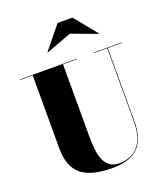

<svg xmlns="http://www.w3.org/2000/svg" viewBox="-180 -1141 1109 1278"><g transform="rotate(-20 375.0 -502.0)"><path d="M735.5 -750V-746.5H637V-230Q637 -106.5 579 -45.8Q521 15 395 15Q243 15 174 -42.8Q105 -100.5 105 -230V-746.5H15V-750H420V-746.5H320V-240Q320 -190.5 324.5 -146.8Q329 -103 342.2 -70Q355.5 -37 381.8 -18Q408 1 450 1Q502 1 543.5 -22.5Q585 -46 609 -97Q633 -148 633 -230V-746.5H539.5V-750ZM252 -855.5 250 -857.5 380 -1017.5H485L615 -857.5L613 -855.5L432 -922.5Z"/></g></svg>

Font: Bodoni Moda 48pt Black
Style: Regular
Weight: 900
Designer: Owen Earl
Foundry: indestructible type
Version: Version 2.004